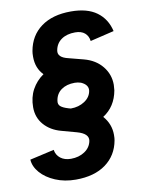

<svg xmlns="http://www.w3.org/2000/svg" viewBox="-89 -773 688 926"><g transform="rotate(-10 255.0 -310.5)"><path d="M7 -42 126 -69Q130 -43 150 -27.5Q170 -12 201 -12Q240 -12 268.5 -31Q297 -50 303 -82Q309 -117 251 -133L178 -153Q126 -167 95 -202.5Q64 -238 64 -288Q64 -337 84.5 -374.5Q105 -412 141 -437Q106 -472 106 -528Q106 -546 108 -556Q121 -630 177 -671Q233 -712 323 -712Q403 -712 449.5 -678Q496 -644 510 -583L393 -555Q390 -580 373 -594.5Q356 -609 326 -609Q285 -609 258.5 -590.5Q232 -572 226 -538Q220 -504 273 -492L346 -473Q402 -458 434 -418.5Q466 -379 466 -328Q466 -319 464 -301Q450 -223 389 -184Q425 -143 425 -90Q425 -72 423 -63Q410 9 354 50Q298 91 207 91Q152 91 107 72Q62 53 35.5 22.5Q9 -8 7 -42ZM231 -254 242 -251H243Q281 -251 310 -270Q339 -289 344 -320Q348 -349 312 -365Q297 -370 282 -370Q242 -370 216 -351.5Q190 -333 185 -299Q182 -282 193 -272Q204 -262 231 -254Z"/></g></svg>

Font: Oak Sans ExtraBold
Style: Italic
Weight: 800
Italic angle: -9.49998°
Foundry: Erik Kennedy, Walven
Version: Version 1.000